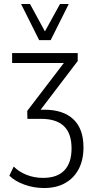

<svg xmlns="http://www.w3.org/2000/svg" viewBox="-20 -756 476 966"><path d="M202 190Q150 190 103 173Q56 156 27 128L49 82Q76 109 114.5 124Q153 139 197 139Q268 139 304 101Q340 63 340 -9Q340 -85 301.5 -121.5Q263 -158 187 -158H118L117 -198L315 -457L316 -439H41V-489H371V-449L173 -189L164 -204H203Q298 -204 349 -156Q400 -108 400 -15Q400 49 376 94.5Q352 140 308 165Q264 190 202 190ZM177 -554 86 -736H131L206 -598L282 -736H326L235 -554Z"/></svg>

Font: Nunito Sans 10pt Condensed Light
Style: Regular
Weight: 300
Width: 3
Designer: Vernon Adams
Foundry: Vernon Adams
Version: Version 3.101;gftools[0.9.27]